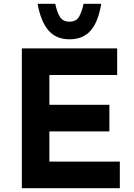

<svg xmlns="http://www.w3.org/2000/svg" viewBox="-20 -991 706 1011"><path d="M95 -736H597V-596H240V-439H556V-299H240V-140H611V0H95ZM346 -784Q276 -784 235.5 -830.5Q195 -877 178 -971H271Q280 -928 295.5 -902.5Q311 -877 346 -877Q381 -877 396 -902.5Q411 -928 420 -971H513Q497 -874 456.5 -829Q416 -784 346 -784Z"/></svg>

Font: Reem Kufi
Style: Regular
Weight: 400
Designer: Khaled Hosny
Version: Version 1.6